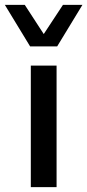

<svg xmlns="http://www.w3.org/2000/svg" viewBox="-57 -770 359 790"><path d="M-37.1 -750H44.9L123 -629.9L202.1 -750H282.2L178.2 -579.1H66.9ZM69.8 -500H175.8V0H69.8Z"/></svg>

Font: Oakes Grotesk Medium
Style: Regular
Weight: 500
Designer: Samuel Oakes
Foundry: Samuel Oakes
Version: Version 1.000;PS 001.000;hotconv 1.0.88;makeotf.lib2.5.64775